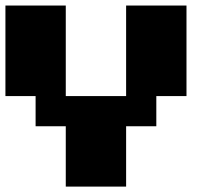

<svg xmlns="http://www.w3.org/2000/svg" viewBox="-20 -576 818 707"><path d="M666.7 -555.6V-222.2H555.6V-111.1H444.4V111.1H222.2V-111.1H111.1V-222.2H0V-555.6H222.2V-222.2H444.4V-555.6Z"/></svg>

Font: Pixeloid Sans
Style: Bold
Weight: 700
Monospace: yes
Designer: GGBot
Version: 0.3